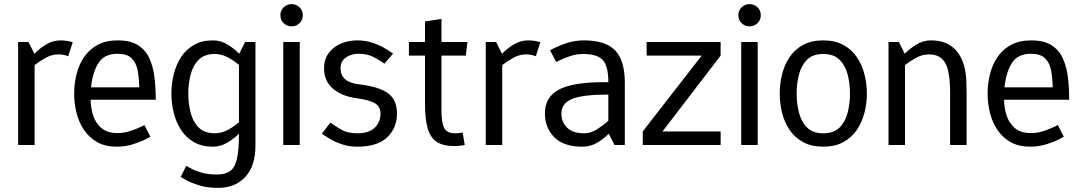

<svg xmlns="http://www.w3.org/2000/svg" viewBox="-20 -704 5248 932"><path d="M311 -431Q288 -440 264 -440Q231 -440 201 -423Q171 -406 148 -388V0H68V-500H118L147 -443Q172 -469 204.5 -488.5Q237 -508 274 -508H275Q290 -508 305 -505.5Q320 -503 333 -499Z M546 8Q491 8 452 -14Q413 -36 388 -73Q363 -110 351.5 -156Q340 -202 340 -250Q340 -298 351.5 -344Q363 -390 388 -427Q413 -464 453.5 -486Q494 -508 551 -508Q612 -508 648.5 -485.5Q685 -463 704 -423Q723 -383 729.5 -331Q736 -279 736 -220H420Q420 -183 431.5 -145.5Q443 -108 471.5 -83Q500 -58 551 -58Q582 -58 612 -68Q642 -78 661.5 -87.5Q681 -97 681 -97L710 -40Q710 -40 687 -28Q664 -16 626.5 -4Q589 8 546 8ZM550 -443Q486 -443 457.5 -397.5Q429 -352 422 -280H656Q655 -328 647.5 -365Q640 -402 617.5 -422.5Q595 -443 550 -443Z M1023 -442Q972 -442 944 -413.5Q916 -385 905 -341Q894 -297 894 -250Q894 -203 905 -158.5Q916 -114 944 -85.5Q972 -57 1023 -57Q1056 -57 1087 -74Q1118 -91 1140 -111V-389Q1118 -408 1087 -425Q1056 -442 1023 -442ZM884 101Q893 106 911.5 116Q930 126 960 134.5Q990 143 1034 143Q1072 143 1095.5 127.5Q1119 112 1129.5 69Q1140 26 1140 -55Q1115 -30 1082.5 -11Q1050 8 1013 8Q960 8 921.5 -14Q883 -36 859 -73Q835 -110 823.5 -156Q812 -202 812 -250Q812 -298 823.5 -344Q835 -390 859 -427Q883 -464 921.5 -486Q960 -508 1013 -508Q1051 -508 1083.5 -488.5Q1116 -469 1141 -443L1170 -500H1220V2Q1220 101 1171 154.5Q1122 208 1039 208H1038Q983 208 942.5 194.5Q902 181 879.5 168Q857 155 857 155Z M1395 -576Q1373 -576 1357 -591.5Q1341 -607 1341 -630Q1341 -653 1357 -668.5Q1373 -684 1395 -684Q1418 -684 1434 -668.5Q1450 -653 1450 -630Q1450 -607 1434 -591.5Q1418 -576 1395 -576ZM1355 0V-500H1435V0Z M1542 -55 1584 -109Q1606 -92 1637 -74.5Q1668 -57 1715 -57Q1771 -57 1799 -84Q1827 -111 1827 -153Q1827 -187 1799.5 -203Q1772 -219 1712 -227Q1638 -237 1595.5 -274Q1553 -311 1553 -373Q1553 -415 1574.5 -445Q1596 -475 1633 -491.5Q1670 -508 1715 -508Q1752 -508 1785 -497.5Q1818 -487 1844 -472Q1870 -457 1888 -444L1846 -395Q1825 -410 1794.5 -426.5Q1764 -443 1720 -443Q1684 -443 1658.5 -424.5Q1633 -406 1633 -373Q1633 -306 1720 -295Q1818 -284 1862.5 -252Q1907 -220 1907 -153Q1907 -82 1859 -37Q1811 8 1715 8Q1675 8 1641.5 -3Q1608 -14 1583 -29Q1558 -44 1542 -55Z M2226 -60 2236 0Q2211 5 2184 5Q2133 5 2102 -14Q2071 -33 2057 -78Q2043 -123 2043 -200V-434H1965V-500H2043V-600L2123 -612V-500H2249L2241 -434H2123V-167Q2123 -106 2137 -81.5Q2151 -57 2189 -57Q2198 -57 2206.5 -58Q2215 -59 2226 -60Z M2581 -431Q2558 -440 2534 -440Q2501 -440 2471 -423Q2441 -406 2418 -388V0H2338V-500H2388L2417 -443Q2442 -469 2474.5 -488.5Q2507 -508 2544 -508H2545Q2560 -508 2575 -505.5Q2590 -503 2603 -499Z M2705 -153Q2705 -111 2733 -84Q2761 -57 2816 -57Q2848 -57 2879 -77Q2910 -97 2933 -118V-245Q2808 -245 2756.5 -223.5Q2705 -202 2705 -153ZM2806 8Q2716 8 2670.5 -38Q2625 -84 2625 -153Q2625 -233 2693 -269Q2761 -305 2908 -305H2933Q2933 -382 2906.5 -412Q2880 -442 2810 -442Q2779 -442 2749 -432Q2719 -422 2699.5 -412.5Q2680 -403 2680 -403L2650 -460Q2650 -460 2673.5 -472Q2697 -484 2734.5 -496Q2772 -508 2815 -508Q2920 -508 2966.5 -459Q3013 -410 3013 -302V0H2963L2935 -55Q2911 -30 2878.5 -11Q2846 8 2806 8Z M3478 -500V-434L3196 -66H3478V0H3100V-66L3386 -434H3119V-500Z M3618 -576Q3596 -576 3580 -591.5Q3564 -607 3564 -630Q3564 -653 3580 -668.5Q3596 -684 3618 -684Q3641 -684 3657 -668.5Q3673 -653 3673 -630Q3673 -607 3657 -591.5Q3641 -576 3618 -576ZM3578 0V-500H3658V0Z M3765 -250Q3765 -298 3776.5 -344Q3788 -390 3813 -427Q3838 -464 3878.5 -486Q3919 -508 3976 -508Q4033 -508 4073.5 -486Q4114 -464 4139 -427Q4164 -390 4176 -344Q4188 -298 4188 -250Q4188 -202 4176 -156Q4164 -110 4139 -73Q4114 -36 4073.5 -14Q4033 8 3976 8Q3919 8 3878.5 -14Q3838 -36 3813 -73Q3788 -110 3776.5 -156Q3765 -202 3765 -250ZM3847 -250Q3847 -203 3858 -158.5Q3869 -114 3897 -85.5Q3925 -57 3976 -57Q4028 -57 4056 -85.5Q4084 -114 4095 -158.5Q4106 -203 4106 -250Q4106 -297 4095 -341Q4084 -385 4056 -413.5Q4028 -442 3976 -442Q3925 -442 3897 -413.5Q3869 -385 3858 -341Q3847 -297 3847 -250Z M4672 0H4592V-250Q4592 -358 4568 -399Q4544 -440 4490 -440Q4456 -440 4426 -423Q4396 -406 4373 -388V0H4293V-500H4343L4372 -443Q4397 -469 4429.5 -488.5Q4462 -508 4499 -508H4500Q4581 -508 4625 -454.5Q4669 -401 4671 -302L4672 -250Z M4980 8Q4925 8 4886 -14Q4847 -36 4822 -73Q4797 -110 4785.5 -156Q4774 -202 4774 -250Q4774 -298 4785.5 -344Q4797 -390 4822 -427Q4847 -464 4887.5 -486Q4928 -508 4985 -508Q5046 -508 5082.5 -485.5Q5119 -463 5138 -423Q5157 -383 5163.5 -331Q5170 -279 5170 -220H4854Q4854 -183 4865.5 -145.5Q4877 -108 4905.5 -83Q4934 -58 4985 -58Q5016 -58 5046 -68Q5076 -78 5095.5 -87.5Q5115 -97 5115 -97L5144 -40Q5144 -40 5121 -28Q5098 -16 5060.5 -4Q5023 8 4980 8ZM4984 -443Q4920 -443 4891.5 -397.5Q4863 -352 4856 -280H5090Q5089 -328 5081.5 -365Q5074 -402 5051.5 -422.5Q5029 -443 4984 -443Z"/></svg>

Font: Epunda Sans
Style: Regular
Weight: 400
Designer: Simon Atzbach
Foundry: typofactur
Version: Version 2.204; ttfautohint (v1.8.4.7-5d5b)